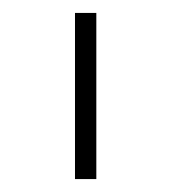

<svg xmlns="http://www.w3.org/2000/svg" viewBox="-20 -760 265 297"><path d="M96 -483V-740H129V-483Z"/></svg>

Font: IBM Plex Sans Hebrew ExtraLight
Style: Regular
Weight: 200
Designer: Mike Abbink, Paul van der Laan, Pieter van Rosmalen, Yanek Iontef
Foundry: Bold Monday
Version: Version 1.2